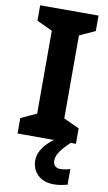

<svg xmlns="http://www.w3.org/2000/svg" viewBox="-103 -764 595 1053"><g transform="rotate(10 194.5 -237.0)"><path d="M357 0H32V-86L119 -126V-588L32 -628V-714H357V-628L270 -588V-126L357 -86ZM256 111Q256 131 267 141Q278 151 295 151Q311 151 326 148Q341 145 351 142V229Q335 233 317 236.5Q299 240 275 240Q219 240 186 208.5Q153 177 153 128Q153 99 168 72Q183 45 207.5 22.5Q232 0 263 -17L328 0Q294 32 275 58.5Q256 85 256 111Z"/></g></svg>

Font: Noto Sans Javanese
Style: Regular
Weight: 400
Designer: Monotype Design Team
Foundry: Monotype Imaging Inc.
Version: Version 2.004